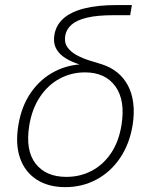

<svg xmlns="http://www.w3.org/2000/svg" viewBox="-20 -748 621 777"><path d="M244.1 9.3Q175.8 9.3 128.7 -21Q81.5 -51.3 61.5 -107.2Q41.5 -163.1 54.2 -240.7Q66.9 -318.8 105.5 -374Q144 -429.2 201.2 -458.7Q258.3 -488.3 326.2 -488.3L359.4 -470.7Q320.8 -480 289.3 -491.5Q257.8 -502.9 236.1 -518.8Q214.4 -534.7 204.8 -556.4Q195.3 -578.1 200.2 -607.4Q206.5 -645.5 235.8 -672.4Q265.1 -699.2 319.1 -713.4Q373 -727.5 453.1 -727.5H513.7L506.8 -686.5H439.9Q373.5 -686.5 331.8 -676.5Q290 -666.5 269.3 -647.9Q248.5 -629.4 244.1 -604Q239.3 -576.2 252.7 -557.1Q266.1 -538.1 289.8 -525.1Q313.5 -512.2 340.6 -503.7Q367.7 -495.1 390.6 -488.3Q426.8 -477.1 453.9 -455.3Q481 -433.6 497.6 -402.3Q514.2 -371.1 519.3 -330.6Q524.4 -290 516.6 -241.2Q503.9 -164.1 465.3 -107.7Q426.8 -51.3 369.6 -21Q312.5 9.3 244.1 9.3ZM248.5 -32.2Q304.2 -32.2 350.8 -56.6Q397.5 -81.1 429.2 -127.9Q460.9 -174.8 471.7 -242.2Q487.8 -341.8 447 -398.4Q406.2 -455.1 323.7 -455.1Q268.6 -455.1 221.4 -429.7Q174.3 -404.3 142.1 -356.4Q109.9 -308.6 98.6 -241.2Q82 -140.1 123.8 -86.2Q165.5 -32.2 248.5 -32.2Z"/></svg>

Font: Inter ExtraLight
Style: Italic
Weight: 250
Italic angle: -9.3988°
Designer: Rasmus Andersson
Foundry: rsms
Version: Version 4.001;git-66647c0bb